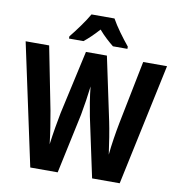

<svg xmlns="http://www.w3.org/2000/svg" viewBox="-98 -1021 1029 1110"><g transform="rotate(10 416.5 -466.5)"><path d="M484 -933H349C327 -893 277 -825 245 -786V-773H330C354 -792 385 -821 416 -856C446 -821 477 -794 503 -773H588V-786C551 -831 508 -889 484 -933ZM831 -714H691L617 -344C606 -288 593 -208 588 -152C580 -213 567 -294 557 -341L478 -714H355L272 -340C263 -296 249 -214 241 -152C235 -207 222 -291 212 -344L139 -714H1L154 0H315L390 -351C399 -398 411 -477 416 -522C421 -465 434 -392 442 -351L517 0H679Z"/></g></svg>

Font: Noto Sans Devanagari UI Condensed
Style: Bold
Weight: 700
Width: 3
Designer: Jelle Bosma - Monotype Design Team
Foundry: Monotype Imaging Inc.
Version: Version 2.004